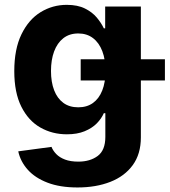

<svg xmlns="http://www.w3.org/2000/svg" viewBox="-20 -573 714 808"><path d="M306.1 215.9Q232.6 215.9 180.2 195.8Q127.8 175.8 96.9 141.3Q66.1 106.9 56.8 63.9L196.7 45.1Q203.1 61.4 217 75.6Q230.8 89.8 253.7 98.5Q276.6 107.2 309.7 107.2Q359 107.2 391.2 83.3Q423.3 59.3 423.3 3.2V-96.6H416.9Q407 -73.9 387.1 -53.6Q367.2 -33.4 335.9 -20.6Q304.7 -7.8 261.4 -7.8Q199.9 -7.8 149.7 -36.4Q99.4 -65 69.8 -124.1Q40.1 -183.2 40.1 -273.8Q40.1 -366.5 70.3 -428.6Q100.5 -490.8 150.7 -521.7Q201 -552.6 261 -552.6Q306.8 -552.6 337.7 -537.1Q368.6 -521.7 387.6 -498.8Q406.6 -475.9 416.9 -453.8H422.6V-545.5H572.8V5.3Q572.8 74.9 538.7 121.8Q504.6 168.7 444.4 192.3Q384.2 215.9 306.1 215.9ZM309.3 -121.4Q345.9 -121.4 371.3 -139.7Q396.7 -158 410.3 -192.3Q424 -226.6 424 -274.5Q424 -322.4 410.5 -357.8Q397 -393.1 371.4 -412.6Q345.9 -432.2 309.3 -432.2Q272 -432.2 246.4 -412.1Q220.9 -392 207.7 -356.5Q194.6 -321 194.6 -274.5Q194.6 -227.3 207.9 -193Q221.2 -158.7 246.6 -140.1Q272 -121.4 309.3 -121.4ZM319.6 -234.4V-323.5H674V-234.4Z"/></svg>

Font: InterMG
Style: Bold
Weight: 700
Designer: Rasmus Andersson
Foundry: rsms
Version: Version 3.019;December 26, 2023;FontCreator 15.0.0.2955 64-b